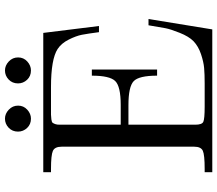

<svg xmlns="http://www.w3.org/2000/svg" viewBox="-71 -807 878 776"><g transform="rotate(-90 368.0 -419.0)"><path d="M60.1 0V-30.8H73.2Q130.4 -30.8 146.7 -38.3Q163.1 -45.9 163.1 -73.2V-608.9Q163.1 -636.7 146 -644.3Q128.9 -651.9 73.2 -651.9H60.1V-683.1H623L650.9 -458H626Q620.1 -502.9 615.5 -526.9Q610.8 -550.8 595.9 -580.3Q581.1 -609.9 558.1 -625Q517.1 -651.9 403.8 -651.9H321.8Q299.8 -651.9 292.5 -651.9Q285.2 -651.9 273.7 -650.4Q262.2 -648.9 259.5 -645Q256.8 -641.1 254.4 -634.5Q252 -627.9 252 -617.2V-370.1H332Q407.2 -370.1 428.7 -392.6Q450.2 -415 450.2 -486.8H475.1V-223.1H450.2Q450.2 -296.4 428 -317.6Q405.8 -338.9 331.1 -338.9H252V-68.8Q252 -42 263.4 -36.4Q274.9 -30.8 325.2 -30.8H418Q457 -30.8 481.4 -33Q505.9 -35.2 537.4 -45.7Q568.8 -56.2 589.8 -76.2Q608.9 -95.2 623.5 -132.1Q638.2 -168.9 642.1 -189.9Q646 -210.9 653.8 -257.8H679.2L637.2 0ZM224.1 -785.2Q224.1 -808.1 239.7 -823Q255.4 -837.9 276.4 -837.9Q296.4 -837.9 312.7 -822.5Q329.1 -807.1 329.1 -784.9Q329.1 -762.7 312.7 -747.8Q296.4 -732.9 276.4 -732.9Q253.4 -732.9 238.8 -748.5Q224.1 -764.2 224.1 -785.2ZM418.9 -785.2Q418.9 -808.1 434.6 -823Q450.2 -837.9 471.2 -837.9Q491.2 -837.9 507.6 -822.5Q523.9 -807.1 523.9 -784.9Q523.9 -762.7 507.6 -747.8Q491.2 -732.9 471.2 -732.9Q448.2 -732.9 433.6 -748.5Q418.9 -764.2 418.9 -785.2Z"/></g></svg>

Font: CMU Serif Upright Italic
Style: UprightItalic
Weight: 500
Version: Version 0.7.0